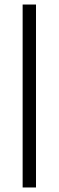

<svg xmlns="http://www.w3.org/2000/svg" viewBox="-20 -828 259 848"><path d="M80 0V-808H139V0Z"/></svg>

Font: Encode Sans Condensed Thin Light
Style: Regular
Weight: 300
Version: Version 3.002